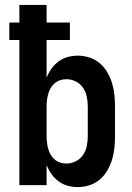

<svg xmlns="http://www.w3.org/2000/svg" viewBox="-20 -755 540 783"><path d="M297 8Q276 8 256 2.5Q236 -3 219 -15.5Q202 -28 190 -45Q178 -62 170 -82V0H59V-592H18V-663H59V-735H170V-663H265V-592H170V-438Q178 -458 190 -475Q202 -492 219 -504.5Q236 -517 256 -522.5Q276 -528 297 -528Q321 -528 344.5 -520.5Q368 -513 386.5 -497.5Q405 -482 417.5 -460.5Q430 -439 437 -416Q444 -393 446.5 -368.5Q449 -344 449 -320V-200Q449 -176 446.5 -151.5Q444 -127 437 -104Q430 -81 417.5 -59.5Q405 -38 386.5 -22.5Q368 -7 344.5 0.5Q321 8 297 8ZM251 -88Q271 -88 289.5 -97.5Q308 -107 319 -123.5Q330 -140 334 -160Q338 -180 338 -200V-320Q338 -340 334 -360Q330 -380 319 -396.5Q308 -413 289.5 -422.5Q271 -432 251 -432Q238 -432 225.5 -428Q213 -424 203 -415.5Q193 -407 186.5 -395.5Q180 -384 176.5 -371.5Q173 -359 171.5 -346Q170 -333 170 -320V-200Q170 -187 171.5 -174Q173 -161 176.5 -148.5Q180 -136 186.5 -124.5Q193 -113 203 -104.5Q213 -96 225.5 -92Q238 -88 251 -88Z"/></svg>

Font: Iosevka Curly
Style: Bold
Weight: 700
Monospace: yes
Designer: Belleve Invis
Foundry: Belleve Invis
Version: Version 22.1.2; ttfautohint (v1.8.4)